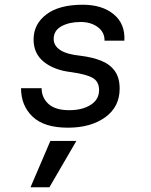

<svg xmlns="http://www.w3.org/2000/svg" viewBox="-20 -528 640 812"><path d="M267 12Q167 12 118 -34.5Q69 -81 69 -155H156Q156 -115 185 -88.5Q214 -62 273 -62Q328 -62 363.5 -84.5Q399 -107 399 -147Q399 -183 372 -198.5Q345 -214 281 -223Q210 -231 166 -266Q122 -301 122 -361Q122 -426 176 -467Q230 -508 330 -508Q412 -508 461 -467.5Q510 -427 506 -356H422Q423 -391 394 -413Q365 -435 321 -435Q273 -435 240 -417Q207 -399 207 -363Q207 -335 234.5 -316.5Q262 -298 322 -292Q370 -286 407 -271.5Q444 -257 465 -228.5Q486 -200 486 -153Q486 -76 425 -32Q364 12 267 12ZM109 264 193 68H303L189 264Z"/></svg>

Font: DM Mono
Style: Italic
Weight: 400
Italic angle: -10°
Designer: Colophon Foundry
Foundry: Colophon Foundry
Version: Version 1.000; ttfautohint (v1.8.2.53-6de2)